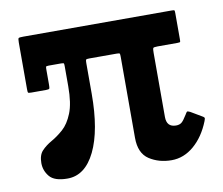

<svg xmlns="http://www.w3.org/2000/svg" viewBox="-59 -531 710 612"><g transform="rotate(-10 295.5 -225.0)"><path d="M542.5 -450V-366.5Q542.5 -358.5 541.8 -356.8Q541 -355 532.5 -355H468.5Q455.5 -355 454 -352.2Q452.5 -349.5 452.5 -336.5V-129.5Q452.5 -96.5 483 -96.5Q494 -96.5 500.8 -101.8Q507.5 -107 518.5 -125Q522.5 -132 524.5 -133.8Q526.5 -135.5 534.5 -131.5L567.5 -112Q575 -108 576.5 -105.5Q578 -103 574.5 -94.5Q555.5 -46.5 522.5 -18.2Q489.5 10 450 10Q409 10 378 -10.2Q347 -30.5 347 -80.5V-342.5Q347 -351 346 -353Q345 -355 336.5 -355H247.5Q238.5 -355 237 -353.2Q235.5 -351.5 235.5 -342.5V-243Q235.5 -124.5 202.8 -57.2Q170 10 113 10Q71 10 55 -9.2Q39 -28.5 39 -53Q39 -79 51.8 -92.5Q64.5 -106 83.5 -116.8Q102.5 -127.5 121.5 -144.2Q140.5 -161 153.2 -192.5Q166 -224 166 -279.5V-343Q166 -351 165.2 -353Q164.5 -355 156 -355H116Q108 -355 107.2 -352.8Q106.5 -350.5 106.5 -342.5V-294.5Q106.5 -285 105.2 -282.5Q104 -280 94 -280H47Q37.5 -280 36.2 -281.8Q35 -283.5 35 -293V-444Q35 -456.5 37.2 -458.2Q39.5 -460 52 -460H531.5Q539.5 -460 541 -459Q542.5 -458 542.5 -450Z"/></g></svg>

Font: Besley* Condensed Semi
Style: Regular
Weight: 600
Width: 3
Designer: Owen Earl
Foundry: indestructible type*
Version: Version 3.000; ttfautohint (v1.8.3)